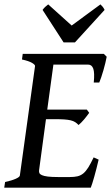

<svg xmlns="http://www.w3.org/2000/svg" viewBox="-21 -863 514 883"><path d="M432.6 -128.9Q427.7 -107.9 422.6 -87.9Q417.5 -67.9 412.6 -50.5Q407.7 -33.2 403.6 -20.3Q399.4 -7.3 396.5 0H-1.5L2.4 -25.9Q33.2 -32.7 51.3 -40.8Q69.3 -48.8 70.3 -55.7L140.1 -559.1Q141.1 -564.9 126.5 -573.7Q111.8 -582.5 80.1 -589.4L83.5 -615.2H456.5L469.7 -602.1Q467.3 -589.4 463.4 -573Q459.5 -556.6 454.6 -539.8Q449.7 -522.9 444.6 -507.8Q439.5 -492.7 435.5 -483.4H410.2Q414.6 -528.3 408 -547.1Q401.4 -565.9 384.3 -565.9H224.6L196.3 -358.9H378.4L389.2 -344.2Q384.3 -337.4 378.2 -329.3Q372.1 -321.3 365.5 -313.5Q358.9 -305.7 352.3 -299.1Q345.7 -292.5 340.3 -288.1Q333 -295.9 324.7 -301.3Q316.4 -306.6 304.2 -309.6Q292 -312.5 274.7 -313.7Q257.3 -314.9 231.9 -314.9H190.4L158.7 -80.1Q157.7 -72.8 160.2 -67.1Q162.6 -61.5 171.9 -57.4Q181.2 -53.2 199 -51Q216.8 -48.8 246.1 -48.8H300.3Q320.8 -48.8 335.4 -52.2Q350.1 -55.7 362.1 -65.4Q374 -75.2 385 -92.8Q396 -110.4 409.7 -139.2ZM323.7 -668H271.5L174.8 -817.4Q181.6 -826.7 187.5 -831.8Q193.4 -836.9 200.7 -842.8L308.6 -745.6L440.9 -842.8Q446.8 -837.4 451.2 -832Q455.6 -826.7 460 -817.4Z"/></svg>

Font: Gentium Book Basic
Style: Italic
Weight: 400
Italic angle: -8°
Designer: J. Victor Gaultney and Annie Olsen
Foundry: SIL International
Version: Version 1.102; 2013; Maintenance release